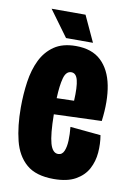

<svg xmlns="http://www.w3.org/2000/svg" viewBox="-80 -724 536 786"><g transform="rotate(10 188.0 -330.5)"><path d="M199 12Q125 12 85.5 -22Q46 -56 31 -116Q16 -176 16 -253Q16 -309 23.5 -360.5Q31 -412 50.5 -452Q70 -492 105 -516Q140 -540 195 -540Q262 -540 300 -504Q338 -468 350.5 -404.5Q363 -341 352 -256L154 -249Q155 -165 165.5 -128.5Q176 -92 199 -92Q216 -92 223.5 -109.5Q231 -127 232 -153.5Q233 -180 230 -210L357 -198Q363 -163 360 -126Q357 -89 340.5 -58Q324 -27 289.5 -7.5Q255 12 199 12ZM195 -431Q173 -431 164.5 -400Q156 -369 154 -316L226 -318Q229 -376 222 -403.5Q215 -431 195 -431ZM149 -565 70 -673H211L261 -565Z"/></g></svg>

Font: Bricolage Grotesque 48pt Condensed Bricolage Grotesque 48pt Condensed Regular
Style: Bold
Weight: 700
Width: 3
Designer: Mathieu Triay
Foundry: Atelier Triay
Version: Version 1.000; ttfautohint (v1.8.4.7-5d5b);gftools[0.9.32]